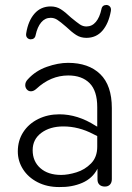

<svg xmlns="http://www.w3.org/2000/svg" viewBox="-20 -748 533 776"><path d="M52 -136Q52 -180 74 -214Q96 -248 134.5 -267Q173 -286 220 -286Q294 -286 366 -240L373 -236V-315Q373 -381 342 -412Q311 -443 256 -443Q185 -443 127 -389Q116 -379 105 -379Q95 -379 88.5 -386.5Q82 -394 82 -404Q82 -417 93 -428Q124 -462 169.5 -478Q215 -494 255 -494Q338 -494 385 -448.5Q432 -403 432 -311V-24Q432 -10 424.5 -2Q417 6 404 6Q390 6 382 -1.5Q374 -9 374 -23V-66Q354 -27 312.5 -9Q271 9 219 8Q170 8 132 -11.5Q94 -31 73 -64Q52 -97 52 -136ZM227 -41Q255 -41 289 -51.5Q323 -62 348 -87.5Q373 -113 373 -155V-198L357 -206Q298 -237 236 -237Q182 -237 147 -211Q112 -185 112 -141Q112 -96 143 -68.5Q174 -41 227 -41ZM86 -614Q94 -664 119.5 -693Q145 -722 185 -722Q208 -722 226 -710.5Q244 -699 267 -677Q290 -658 302.5 -649.5Q315 -641 329 -641Q352 -641 367.5 -659.5Q383 -678 390 -711Q393 -728 411 -728Q420 -727 425 -720.5Q430 -714 428 -703Q419 -653 394 -624Q369 -595 329 -595Q306 -595 288 -606.5Q270 -618 247 -640Q224 -660 211.5 -668Q199 -676 185 -676Q162 -676 146.5 -657.5Q131 -639 124 -606Q121 -589 103 -589Q94 -590 89 -596.5Q84 -603 86 -614Z"/></svg>

Font: SN Pro Light
Style: Regular
Weight: 300
Designer: Tobias Whetton
Foundry: Supernotes
Version: Version 1.002